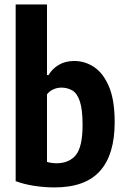

<svg xmlns="http://www.w3.org/2000/svg" viewBox="-20 -828 560 858"><path d="M222 9.5Q179 9.5 133 2.5Q87 -4.5 50 -18.5V-808H190V-492.5H197Q213.5 -521 242.8 -538.2Q272 -555.5 312 -555.5Q360 -555.5 401 -528Q442 -500.5 467.2 -440.5Q492.5 -380.5 492.5 -282Q492.5 -137 426.5 -63.5Q360.5 10 222 9.5ZM232.5 -98.5Q289 -98.5 319 -135.2Q349 -172 349 -269.5Q349 -338 337.2 -374Q325.5 -410 304 -423.2Q282.5 -436.5 254 -436.5Q236 -436.5 218.5 -428.8Q201 -421 190 -406.5V-104.5Q210.5 -98.5 232.5 -98.5Z"/></svg>

Font: Encode Sans Condensed
Style: Bold
Weight: 700
Width: 3
Designer: Multiple Designers
Foundry: Impallari Type
Version: Version 3.000; ttfautohint (v1.8.3) -l 8 -r 50 -G 200 -x 14 